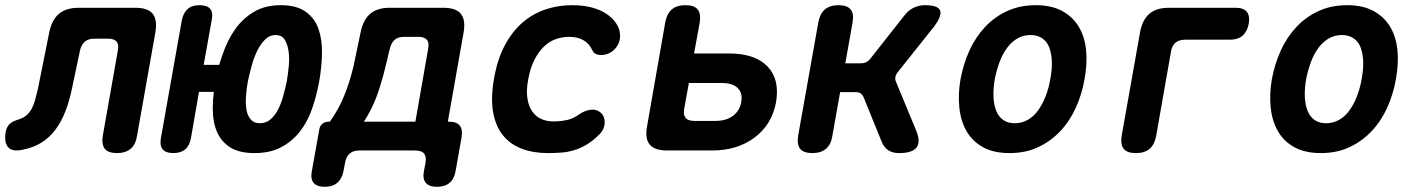

<svg xmlns="http://www.w3.org/2000/svg" viewBox="-73 -580 5493 740"><path d="M117 -456Q127 -504 154.5 -527Q182 -550 230 -550H449Q497 -550 515.5 -527Q534 -504 526 -456L455 -56Q450 -23 430.5 -6.5Q411 10 378 10Q344 10 331 -6.5Q318 -23 323 -56L381 -384Q386 -408 376.5 -419.5Q367 -431 343 -431H291Q267 -431 253.5 -419Q240 -407 235 -384L204 -237Q194 -189 178.5 -149.5Q163 -110 140.5 -80Q118 -50 87 -30.5Q56 -11 14 -3Q-25 6 -41.5 -12.5Q-58 -31 -51 -72Q-47 -92 -35.5 -102.5Q-24 -113 0 -120Q18 -126 30 -136.5Q42 -147 50 -162.5Q58 -178 63 -197Q68 -216 73 -237Z M743 -503 712 -330H772Q778 -351 786 -373Q804 -426 833.5 -467.5Q863 -509 906 -534.5Q949 -560 1009 -560Q1070 -560 1105 -535Q1140 -510 1154.5 -468.5Q1169 -427 1168 -374Q1167 -321 1157 -265Q1147 -210 1129.5 -160Q1112 -110 1082.5 -72.5Q1053 -35 1010.5 -12.5Q968 10 908 10Q848 10 813.5 -12.5Q779 -35 763 -72.5Q747 -110 747 -160Q747 -192 751 -226H694L663 -48Q658 -19 641 -4.5Q624 10 595 10Q566 10 554 -4.5Q542 -19 547 -47L628 -503Q634 -531 650.5 -545.5Q667 -560 696 -560Q725 -560 737 -546Q749 -532 743 -503ZM928 -105Q952 -105 969 -119.5Q986 -134 998 -156.5Q1010 -179 1018 -208Q1026 -237 1032 -265Q1037 -293 1040 -325Q1043 -357 1039 -383.5Q1035 -410 1024 -427.5Q1013 -445 989 -445Q966 -445 948.5 -427.5Q931 -410 918 -383.5Q905 -357 896.5 -325Q888 -293 882 -265Q877 -237 875 -208Q873 -179 877 -156.5Q881 -134 893.5 -119.5Q906 -105 928 -105Z M1179 140Q1148 140 1135.5 124.5Q1123 109 1129 79L1157 -78Q1159 -94 1169 -102.5Q1179 -111 1195 -111H1198Q1212 -129 1230 -161.5Q1248 -194 1263.5 -237Q1279 -280 1290 -327L1317 -456Q1327 -504 1354 -527Q1381 -550 1429 -550H1636Q1684 -550 1703 -527Q1722 -504 1714 -456L1653 -111H1657Q1687 -111 1699 -96Q1711 -81 1706 -51L1683 79Q1678 109 1660 124.5Q1642 140 1611 140Q1581 140 1568 124.5Q1555 109 1561 79L1567 47Q1571 24 1561.5 12Q1552 0 1528 0H1312Q1288 0 1274.5 12Q1261 24 1257 47L1251 79Q1245 109 1227 124.5Q1209 140 1179 140ZM1577 -391Q1582 -416 1572 -427Q1562 -438 1539 -438H1485Q1461 -438 1448 -426.5Q1435 -415 1429 -391L1414 -328Q1403 -281 1389 -238Q1375 -195 1358.5 -162Q1342 -129 1329 -111H1528Z M1831 -277Q1844 -352 1873 -406Q1902 -460 1942 -494Q1982 -528 2030.5 -544Q2079 -560 2131 -560Q2174 -560 2206.5 -551.5Q2239 -543 2261.5 -528.5Q2284 -514 2297.5 -496Q2311 -478 2315 -460Q2321 -432 2309 -408.5Q2297 -385 2273 -374Q2254 -366 2235 -368.5Q2216 -371 2209 -388Q2199 -411 2176.5 -424.5Q2154 -438 2121 -438Q2095 -438 2070 -429.5Q2045 -421 2024 -401Q2003 -381 1987 -350Q1971 -319 1963 -275Q1955 -234 1959.5 -202.5Q1964 -171 1978 -151Q1992 -131 2013 -121.5Q2034 -112 2060 -112Q2087 -112 2112.5 -117.5Q2138 -123 2160 -140Q2181 -154 2203.5 -157Q2226 -160 2243 -145Q2251 -138 2254.5 -128Q2258 -118 2257.5 -106Q2257 -94 2251.5 -82Q2246 -70 2235 -60Q2212 -37 2188.5 -23Q2165 -9 2141 -1.5Q2117 6 2091.5 8Q2066 10 2039 10Q1982 10 1937.5 -7Q1893 -24 1865 -59Q1837 -94 1827.5 -148Q1818 -202 1831 -277Z M2498 0Q2450 0 2431 -23Q2412 -46 2421 -94L2491 -494Q2497 -527 2516 -543.5Q2535 -560 2569 -560Q2603 -560 2616 -543.5Q2629 -527 2624 -494L2602 -374H2736Q2837 -374 2885 -324Q2933 -274 2918 -186Q2902 -100 2835.5 -50Q2769 0 2671 0ZM2564 -161Q2560 -137 2569.5 -125.5Q2579 -114 2603 -114H2684Q2726 -114 2752 -133.5Q2778 -153 2784 -187Q2790 -221 2770.5 -240.5Q2751 -260 2709 -260H2582Z M3058 10Q3024 10 3011 -6.5Q2998 -23 3003 -56L3081 -494Q3087 -527 3106 -543.5Q3125 -560 3159 -560Q3192 -560 3205.5 -543.5Q3219 -527 3213 -494L3185 -336H3245Q3257 -336 3266.5 -341Q3276 -346 3284 -357L3410 -517Q3426 -539 3447 -549.5Q3468 -560 3492 -560Q3543 -560 3550.5 -539Q3558 -518 3525 -475L3388 -303Q3380 -293 3378 -283Q3376 -273 3381 -263L3458 -77Q3476 -33 3459.5 -11.5Q3443 10 3392 10Q3367 10 3350.5 -1Q3334 -12 3325 -34L3256 -204Q3252 -214 3244.5 -219.5Q3237 -225 3225 -225H3165L3135 -56Q3130 -23 3110.5 -6.5Q3091 10 3058 10Z M3818 10Q3757 10 3716 -12.5Q3675 -35 3652.5 -74Q3630 -113 3624.5 -165Q3619 -217 3629 -275Q3640 -334 3663.5 -385.5Q3687 -437 3723.5 -476Q3760 -515 3809 -537.5Q3858 -560 3919 -560Q3980 -560 4021 -537.5Q4062 -515 4085 -476.5Q4108 -438 4113 -386Q4118 -334 4107 -275Q4097 -217 4073.5 -165Q4050 -113 4013 -74Q3976 -35 3927.5 -12.5Q3879 10 3818 10ZM3838 -105Q3865 -105 3888 -118Q3911 -131 3928 -154.5Q3945 -178 3957 -209Q3969 -240 3975 -275Q3982 -311 3981 -342Q3980 -373 3971.5 -396Q3963 -419 3944.5 -432Q3926 -445 3899 -445Q3871 -445 3848.5 -432Q3826 -419 3808.5 -395.5Q3791 -372 3779.5 -341Q3768 -310 3761 -275Q3755 -240 3756 -209Q3757 -178 3766 -154.5Q3775 -131 3793 -118Q3811 -105 3838 -105Z M4305 10Q4271 10 4258 -6.5Q4245 -23 4250 -56L4321 -456Q4330 -504 4357 -527Q4384 -550 4432 -550H4689Q4720 -550 4732.5 -534.5Q4745 -519 4740 -489Q4734 -458 4716 -442.5Q4698 -427 4667 -427H4495Q4472 -427 4458 -416Q4444 -405 4440 -380L4383 -56Q4377 -23 4358 -6.5Q4339 10 4305 10Z M5018 10Q4957 10 4916 -12.5Q4875 -35 4852.5 -74Q4830 -113 4824.5 -165Q4819 -217 4829 -275Q4840 -334 4863.5 -385.5Q4887 -437 4923.5 -476Q4960 -515 5009 -537.5Q5058 -560 5119 -560Q5180 -560 5221 -537.5Q5262 -515 5285 -476.5Q5308 -438 5313 -386Q5318 -334 5307 -275Q5297 -217 5273.5 -165Q5250 -113 5213 -74Q5176 -35 5127.5 -12.5Q5079 10 5018 10ZM5038 -105Q5065 -105 5088 -118Q5111 -131 5128 -154.5Q5145 -178 5157 -209Q5169 -240 5175 -275Q5182 -311 5181 -342Q5180 -373 5171.5 -396Q5163 -419 5144.5 -432Q5126 -445 5099 -445Q5071 -445 5048.5 -432Q5026 -419 5008.5 -395.5Q4991 -372 4979.5 -341Q4968 -310 4961 -275Q4955 -240 4956 -209Q4957 -178 4966 -154.5Q4975 -131 4993 -118Q5011 -105 5038 -105Z"/></svg>

Font: Maple Mono
Style: Bold Italic
Weight: 700
Italic angle: -10°
Monospace: yes
Designer: subframe7536
Version: Version 7.000